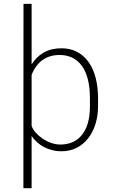

<svg xmlns="http://www.w3.org/2000/svg" viewBox="-20 -781 599 1005"><path d="M493.2 -224.6Q493.2 -176.3 480.2 -133.5Q467.3 -90.8 442.6 -58.6Q418 -26.4 382.6 -7.8Q347.2 10.7 302.7 10.7Q275.4 10.7 252 4.6Q228.5 -1.5 208.7 -12.2Q189 -22.9 173.1 -37.4Q157.2 -51.8 145.5 -68.8V204.1H102.5V-40.5V-94.7L103 -760.7H145.5V-443.8Q168.9 -482.4 208 -505.4Q247.1 -528.3 301.8 -528.3Q347.2 -528.3 382.8 -509.8Q418.5 -491.2 443.1 -457Q467.8 -422.9 480.5 -374.3Q493.2 -325.7 493.2 -265.6ZM450.7 -265.6Q450.7 -377.4 409.2 -435.3Q367.7 -493.2 291.5 -493.2Q241.2 -493.2 204.1 -467.8Q167 -442.4 145.5 -389.2V-122.6Q150.4 -106 165.3 -88.6Q180.2 -71.3 200.9 -56.9Q221.7 -42.5 246.6 -33.4Q271.5 -24.4 296.4 -24.4Q329.1 -24.4 357.4 -35.9Q385.7 -47.4 406.5 -71.8Q427.2 -96.2 439 -134Q450.7 -171.9 450.7 -224.6Z"/></svg>

Font: Ufes Sans Thin
Style: Regular
Weight: 100
Designer: Ricardo Esteves & Thais Bronze
Foundry: ProDesignUfes - Ricardo Esteves, Thais Bronze (This is a derivative work, based on Roboto family, by Christian Robertson
Version: Version 2.0